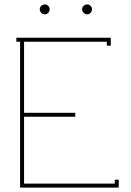

<svg xmlns="http://www.w3.org/2000/svg" viewBox="-20 -850 593 870"><path d="M352 -808C352 -796 363 -785 375 -785C387 -785 397 -796 397 -808C397 -820 387 -830 375 -830C363 -830 352 -820 352 -808ZM160 -808C160 -796 171 -785 183 -785C195 -785 205 -796 205 -808C205 -820 195 -830 183 -830C171 -830 160 -820 160 -808ZM464 -661V-643H482V-679H54V-661H71V0H518V-36H500V-18H89V-321H321V-339H89V-661Z"/></svg>

Font: Rawengulk
Style: Light
Weight: 300
Version: Version 0.9